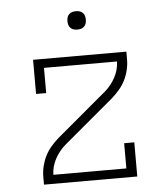

<svg xmlns="http://www.w3.org/2000/svg" viewBox="-52 -765 704 812"><g transform="rotate(-5 300.0 -359.5)"><path d="M102 0V-33Q102 -56 107.5 -78.5Q113 -101 123 -121Q133 -141 148 -158.5Q163 -176 180 -191L392 -369Q419 -392 436.5 -424Q454 -456 455 -492H145V-385H102V-530H498V-497Q498 -474 492.5 -451.5Q487 -429 477 -409Q467 -389 452 -371.5Q437 -354 420 -339L208 -161Q181 -138 163.5 -106Q146 -74 145 -38H455V-145H498V0ZM300 -641Q292 -641 284.5 -643Q277 -645 271 -651Q265 -657 263 -664.5Q261 -672 261 -680Q261 -688 263 -695.5Q265 -703 271 -709Q277 -715 284.5 -717Q292 -719 300 -719Q308 -719 315.5 -717Q323 -715 329 -709Q335 -703 337 -695.5Q339 -688 339 -680Q339 -672 337 -664.5Q335 -657 329 -651Q323 -645 315.5 -643Q308 -641 300 -641Z"/></g></svg>

Font: Iosevka Curly Slab XLtEx
Style: Regular
Weight: 200
Width: 7
Monospace: yes
Designer: Belleve Invis
Foundry: Belleve Invis
Version: Version 11.1.0; ttfautohint (v1.8.3)